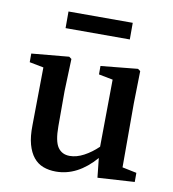

<svg xmlns="http://www.w3.org/2000/svg" viewBox="-79 -745 750 830"><g transform="rotate(10 296.5 -330.5)"><path d="M565 -40V0L403 10L394 -75Q316 15 221 15Q190 15 165 5.5Q140 -4 122.5 -25.5Q105 -47 95.5 -81Q86 -115 87 -165L90 -419L28 -431V-469L192 -484L203 -476L198 -334V-180Q198 -114 216 -88Q234 -62 268 -62Q298 -62 330 -79Q362 -96 391 -124L394 -419L332 -431V-468L494 -484L505 -476L502 -334V-53ZM155 -676H437V-603H155Z"/></g></svg>

Font: Source Serif Pro Semibold
Style: Regular
Weight: 600
Designer: Frank Grießhammer
Foundry: Adobe Systems Incorporated
Version: Version 1.014;PS Version 1.0;hotconv 1.0.73;makeotf.lib2.5.5